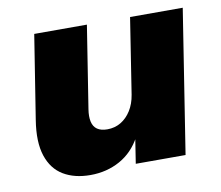

<svg xmlns="http://www.w3.org/2000/svg" viewBox="-63 -572 755 657"><g transform="rotate(-10 315.0 -243.5)"><path d="M201 11Q146 11 107.5 -12Q69 -35 53 -83.5Q37 -132 49 -207L95 -498H278L233 -212Q229 -187 233 -169Q237 -151 250 -142Q263 -133 285 -133Q311 -133 332 -145.5Q353 -158 367.5 -181Q382 -204 387 -235L428 -498H611L533 0H360L374 -90H377Q350 -40 304 -14.5Q258 11 201 11Z"/></g></svg>

Font: Nunito Sans 10pt Black
Style: Italic
Weight: 900
Italic angle: -9°
Designer: Vernon Adams
Foundry: Vernon Adams
Version: Version 3.101;gftools[0.9.27]